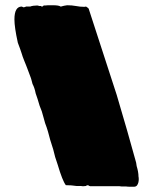

<svg xmlns="http://www.w3.org/2000/svg" viewBox="-20 -701 588 732"><path d="M461 10H444L436 9H323Q323 8 321 8Q319 8 318 6Q311 4 308 8L298 9H295L288 8H271Q252 5 231 5Q218 -12 200 -73Q189 -103 183 -131Q170 -170 163 -199L158 -215Q152 -229 146 -253Q140 -278 131 -298Q123 -326 116 -345Q112 -366 104 -381L100 -396L98 -403Q83 -443 83 -443Q81 -447 78.5 -454.5Q76 -462 73 -468Q69 -477 66.5 -485Q64 -493 62 -499Q58 -512 48 -538Q35 -597 35 -627Q35 -676 63 -676L70 -673L74 -674L78 -675V-676H95Q100 -678 107 -679Q114 -680 121 -680H124Q125 -679 127 -679Q129 -679 130 -678H136Q138 -676 140 -676Q142 -676 144 -677.5Q146 -679 146 -680Q156 -680 163 -681H181Q205 -681 211 -676Q214 -676 218 -677.5Q222 -679 224 -679L236 -681Q254 -681 270 -678Q285 -675 300 -675H304Q305 -676 309 -676Q309 -674 311 -674Q313 -673 314.5 -671.5Q316 -670 318 -668Q319 -668 319 -665L425 -339Q467 -198 499 -81L501 -68Q508 -45 508 -28Q509 -24 509 -18Q509 -4 503 5Q499 11 490 11H479Q468 11 461 10Z"/></svg>

Font: Sigmar One
Style: Regular
Weight: 400
Designer: Vernon Adams
Foundry: Vernon Adams
Version: Version 2.000